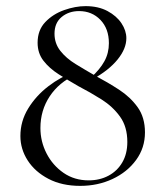

<svg xmlns="http://www.w3.org/2000/svg" viewBox="-20 -594 529 627"><path d="M277.6 -341.4Q306.2 -367.2 320.9 -393.9Q335.6 -420.6 335.6 -453Q335.6 -500.4 307.9 -529.1Q280.2 -557.8 238.2 -557.8Q204.6 -557.8 181.3 -538.5Q158 -519.2 158 -484Q158 -452.2 177 -428Q196 -403.8 226.8 -384.9Q257.6 -366 291.4 -346.6Q331.4 -325.4 368.5 -301.3Q405.6 -277.2 429.5 -243.9Q453.4 -210.6 453.4 -161.6Q453.4 -111.2 424.5 -71.6Q395.6 -32 347.5 -9.5Q299.4 13 241.8 13Q182.2 13 138.2 -10Q94.2 -33 70.4 -70.1Q46.6 -107.2 46.6 -149.8Q46.6 -198.2 72.1 -239.8Q97.6 -281.4 137.9 -312.3Q178.2 -343.2 220.8 -357.8L226.8 -349.6Q172.6 -325.2 142.3 -279.4Q112 -233.6 112 -176Q112 -131.8 132.1 -92.8Q152.2 -53.8 187.6 -29.4Q223 -5 269.6 -5Q305.8 -5 334.4 -20.3Q363 -35.6 379.4 -63.7Q395.8 -91.8 395.8 -130.4Q395.8 -180 372 -213.1Q348.2 -246.2 311.4 -269.4Q274.6 -292.6 235.6 -312.8Q201.8 -332.2 171.4 -351.6Q141 -371 121.9 -395.7Q102.8 -420.4 102.8 -454.4Q102.8 -495.6 127.9 -521.9Q153 -548.2 189.6 -561.1Q226.2 -574 259.4 -574Q301 -574 330.9 -558Q360.8 -542 376.7 -518Q392.6 -494 392.6 -469.2Q392.6 -435 364 -399.7Q335.4 -364.4 282.8 -335.4Z"/></svg>

Font: Cormorant Garamond Light
Style: Regular
Weight: 300
Designer: Christian Thalmann (Catharsis Fonts)
Foundry: Catharsis Fonts
Version: Version 4.001